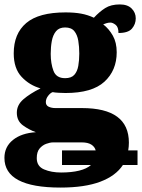

<svg xmlns="http://www.w3.org/2000/svg" viewBox="-34 -607 641 867"><path d="M239 240Q-14 240 -14 106Q-14 56 24.5 25Q63 -6 128 -10Q97 -21 69.5 -41Q42 -61 42 -98Q42 -133 71.5 -158.5Q101 -184 149 -208Q99 -222 63.5 -260Q28 -298 28 -366Q28 -455 84.5 -503Q141 -551 262 -551Q302 -551 332 -545.5Q362 -540 390 -527Q415 -554 441 -570.5Q467 -587 507 -587Q542 -587 560.5 -568.5Q579 -550 579 -524Q579 -498 562 -478Q545 -458 501 -458Q501 -485 488 -495Q475 -505 465 -505Q454 -505 446 -502Q438 -499 432 -497Q458 -477 475.5 -446Q493 -415 493 -371Q493 -289 437.5 -238Q382 -187 262 -187Q252 -187 232 -188Q212 -189 204 -191Q194 -188 183.5 -174.5Q173 -161 173 -146Q173 -131 186 -125Q199 -119 216 -119H336Q548 -119 548 37Q548 55 545 72H587V138H521Q489 187 419 213.5Q349 240 239 240ZM260 -254Q288 -254 301.5 -269Q315 -284 319.5 -309.5Q324 -335 324 -365Q324 -396 319.5 -423Q315 -450 301.5 -466.5Q288 -483 260 -483Q233 -483 219 -466Q205 -449 200 -422Q195 -395 195 -364Q195 -320 207.5 -287Q220 -254 260 -254ZM242 172Q289 172 323.5 163.5Q358 155 377 138H246V72H398Q394 56 378.5 46Q363 36 335 36H206Q192 36 174.5 42.5Q157 49 144.5 64Q132 79 132 107Q132 144 165 158Q198 172 242 172Z"/></svg>

Font: Noto Serif Black
Style: Regular
Weight: 900
Designer: Monotype Design Team
Foundry: Monotype Imaging Inc.
Version: Version 2.014; ttfautohint (v1.8.4.7-5d5b)